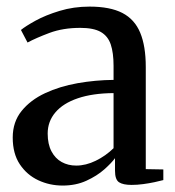

<svg xmlns="http://www.w3.org/2000/svg" viewBox="-20 -566 544 596"><path d="M174.5 10Q134 10 98.8 -6.5Q63.5 -23 41.5 -56Q19.5 -89 19.5 -139Q19.5 -187.5 47 -221.5Q74.5 -255.5 120 -276.8Q165.5 -298 221 -307.8Q276.5 -317.5 332.5 -318V-361.5Q332.5 -402 323.8 -428Q315 -454 292.8 -466.8Q270.5 -479.5 229.5 -479.5Q175.5 -479.5 133.5 -463.8Q91.5 -448 65.5 -434L45 -473Q59 -484.5 90.2 -501.8Q121.5 -519 165 -532.2Q208.5 -545.5 258 -545.5Q321.5 -545.5 359.8 -525.8Q398 -506 415.2 -464.5Q432.5 -423 432.5 -358V-41L487 -40V-7Q476 -4 459.5 -0.5Q443 3 424.5 5.5Q406 8 388.5 8Q362 8 349.5 -0.2Q337 -8.5 337 -36V-75Q326.5 -60.5 303.8 -40.2Q281 -20 248.2 -5Q215.5 10 174.5 10ZM216.5 -52Q246.5 -52 277.2 -67Q308 -82 332.5 -106V-277Q267.5 -276.5 221.8 -261Q176 -245.5 152 -217.2Q128 -189 128 -151.5Q128 -118.5 139.8 -96.2Q151.5 -74 171.5 -63Q191.5 -52 216.5 -52Z"/></svg>

Font: Merriweather 72pt
Style: Regular
Weight: 400
Version: Version 2.100